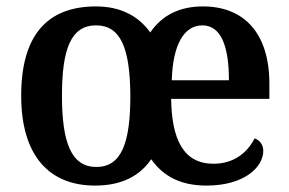

<svg xmlns="http://www.w3.org/2000/svg" viewBox="-20 -568 901 598"><path d="M276 10C355 10 413 -17 451 -72C489 -18 544 10 623 10C743 10 800 -49 800 -98C800 -118 788 -132 773 -137C751 -94 710 -58 645 -58C551 -58 515 -134 513 -260H819V-307C819 -465 740 -548 612 -548C540 -548 485 -521 448 -467C409 -521 352 -548 279 -548C126 -548 46 -457 46 -270C46 -82 134 10 276 10ZM280 -48C202 -48 173 -124 173 -270C173 -415 201 -489 279 -489C355 -489 385 -420 386 -270C386 -122 358 -48 280 -48ZM693 -318H515C518 -428 553 -489 610 -489C669 -489 693 -423 693 -318Z"/></svg>

Font: Noto Serif Khmer SemiCondensed SemiBold
Style: Regular
Weight: 600
Width: 4
Designer: Danh Hong and the Monotype Design Team
Foundry: Monotype Imaging Inc.
Version: Version 2.004